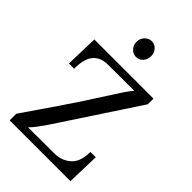

<svg xmlns="http://www.w3.org/2000/svg" viewBox="-270 -1042 1148 1148"><g transform="rotate(45 304.0 -468.0)"><path d="M42 0V-56Q104 -146 187.5 -268Q271 -390 378 -559Q394 -584 409.5 -607Q425 -630 444 -652L217 -651Q160 -650 128 -612.5Q96 -575 96 -491H52L58 -700H558V-652L223 -143Q201 -111 184 -88.5Q167 -66 149 -48L372 -49Q434 -50 475.5 -87.5Q517 -125 517 -208H562L556 0ZM308 -802Q282 -802 264 -821.5Q246 -841 246 -869Q246 -897 265 -916.5Q284 -936 308 -936Q334 -936 351.5 -916.5Q369 -897 369 -869Q369 -841 351.5 -821.5Q334 -802 308 -802Z"/></g></svg>

Font: Lora Medium
Style: Regular
Weight: 500
Designer: Olga Karpushina, Alexei Vanyashin (Cyrillic)
Foundry: Cyreal
Version: Version 3.004